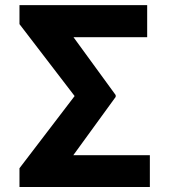

<svg xmlns="http://www.w3.org/2000/svg" viewBox="-20 -745 680 765"><path d="M440.9 -366.2V-358.9L272 -126.5H577.1V0H57.6V-74.7L277.3 -362.3L57.6 -648.9V-724.6H566.4V-596.7H272.9Z"/></svg>

Font: Inter Tight
Style: Bold
Weight: 700
Designer: Rasmus Andersson
Foundry: rsms
Version: Version 3.004; ttfautohint (v1.8.4.7-5d5b)